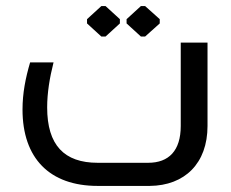

<svg xmlns="http://www.w3.org/2000/svg" viewBox="-20 -611 760 631"><path d="M327 -491 374 -534V-548L327 -591H313L266 -548V-534L313 -491ZM457 -491 505 -534V-548L457 -591H443L396 -548V-534L443 -491ZM574 -471V-197C574 -116 535 -76 467 -76H301C191 -76 135 -134 135 -258C135 -305 143 -355 156 -406H79C64 -355 54 -305 54 -251C54 -91 143 0 301 0H472C587 -1 662 -74 662 -197V-471Z"/></svg>

Font: Hejaz
Style: Regular
Weight: 400
Designer: Bandar Raffah (Arabic) and Santiago Orozco (Latin)
Foundry: Caramella and Typemade
Version: Version 1.010;hotconv 1.0.109;makeotfexe 2.5.65596